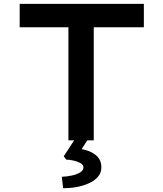

<svg xmlns="http://www.w3.org/2000/svg" viewBox="-20 -720 838 985"><path d="M331 0V-580H81V-700H718V-580H461V0ZM304 245 297 187Q323 186 348.5 180.5Q374 175 391 164.5Q408 154 408 139Q408 125 392.5 116.5Q377 108 356.5 103.5Q336 99 320 99L307 82L376 -24H443L399 45Q444 53 472 76Q500 99 500 139Q500 167 482 187.5Q464 208 434.5 221Q405 234 370.5 240Q336 246 304 245Z"/></svg>

Font: Lexend Peta Medium
Style: Regular
Weight: 500
Designer: Bonnie Shaver-Troup, Thomas Jockin
Foundry: Lexend
Version: Version 1.007